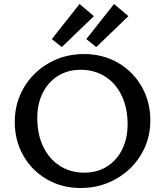

<svg xmlns="http://www.w3.org/2000/svg" viewBox="-20 -936 827 963"><path d="M240 -740 379 -916 451 -855 290 -700ZM413 -740 552 -916 624 -855 463 -700ZM54 -324Q54 -420 100.5 -498Q147 -576 226.5 -620.5Q306 -665 401 -665Q496 -665 572 -621Q648 -577 691 -501Q734 -425 734 -333Q734 -237 687 -159.5Q640 -82 560 -37.5Q480 7 385 7Q290 7 214.5 -37Q139 -81 96.5 -156.5Q54 -232 54 -324ZM620 -313Q620 -394 590.5 -456Q561 -518 507.5 -552Q454 -586 384 -586Q320 -586 271 -555.5Q222 -525 194.5 -470.5Q167 -416 167 -344Q167 -263 196.5 -201Q226 -139 279.5 -104.5Q333 -70 403 -70Q467 -70 516 -100.5Q565 -131 592.5 -186Q620 -241 620 -313Z"/></svg>

Font: Ysabeau Infant Semibold
Style: Regular
Weight: 600
Designer: Christian Thalmann (Catharsis Fonts)
Version: Version 0.003